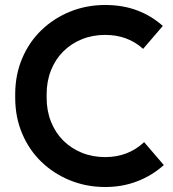

<svg xmlns="http://www.w3.org/2000/svg" viewBox="-20 -735 693 770"><path d="M402 15Q327 15 261.5 -11.5Q196 -38 146.5 -85.5Q97 -133 69 -199Q41 -265 41 -343V-357Q41 -435 69 -501Q97 -567 146.5 -614.5Q196 -662 261.5 -688.5Q327 -715 402 -715Q472 -715 529.5 -693.5Q587 -672 633 -631L554 -539Q492 -595 402 -595Q351 -595 308 -577.5Q265 -560 233.5 -528.5Q202 -497 184.5 -453Q167 -409 167 -357V-343Q167 -291 184.5 -247Q202 -203 233.5 -171.5Q265 -140 308 -122.5Q351 -105 402 -105Q494 -105 558 -165L637 -73Q590 -31 530.5 -8Q471 15 402 15Z"/></svg>

Font: SUSE Thin SemiBold
Style: Regular
Weight: 600
Version: Version 1.000